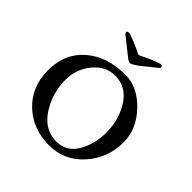

<svg xmlns="http://www.w3.org/2000/svg" viewBox="-207 -951 1126 1126"><g transform="rotate(45 356.5 -388.0)"><path d="M231 -787Q240 -787 286 -768.5Q332 -750 352 -738Q362 -732 372 -738Q393 -750 438.5 -769Q484 -788 493 -788Q507 -788 507 -777Q507 -770 501 -765L403 -687Q372 -666 362 -665Q355 -665 348 -668Q341 -671 338 -673.5Q335 -676 321 -687L223 -765Q216 -771 216 -777Q216 -787 231 -787ZM162 -330Q162 -217 222 -125.5Q282 -34 380 -34Q463 -34 507 -107.5Q551 -181 551 -280Q551 -386 497.5 -469Q444 -552 352 -552Q272 -552 217 -484Q162 -416 162 -330ZM390 -598Q492 -598 577.5 -508.5Q663 -419 663 -310Q663 -179 577.5 -83.5Q492 12 366 12Q230 12 140 -74Q50 -160 50 -295Q50 -435 144.5 -516.5Q239 -598 390 -598Z"/></g></svg>

Font: EB Garamond 08
Style: Regular
Weight: 400
Version: Version 0.016 ; ttfautohint (v1.5)